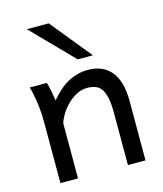

<svg xmlns="http://www.w3.org/2000/svg" viewBox="-116 -867 810 953"><g transform="rotate(-15 289.5 -390.5)"><path d="M351.6 -507.8Q429.7 -507.8 471.2 -456.8Q512.7 -405.8 512.7 -305.2V0H422.4V-268.6Q422.4 -314.5 416.3 -344.2Q410.2 -374 398.2 -391.4Q386.2 -408.7 367.9 -415.5Q349.6 -422.4 324.7 -422.4Q298.3 -422.4 273.2 -409.9Q248 -397.5 227.1 -377.7Q206.1 -357.9 189.9 -333Q173.8 -308.1 166 -283.2V0H75.7V-300.3Q75.7 -372.6 67.6 -422.6Q59.6 -472.7 51.3 -498H139.2Q142.1 -490.2 145 -477.8Q147.9 -465.3 150.4 -451.7Q152.8 -438 155 -424.8Q157.2 -411.6 158.7 -402.8Q205.1 -458.5 252.4 -483.2Q299.8 -507.8 351.6 -507.8ZM224.6 -781.2 395.5 -571.3H317.4L112.3 -781.2Z"/></g></svg>

Font: Andika DR AuSIL
Style: Regular
Weight: 400
Designer: Annie Olsen & Victor Gaultney
Foundry: SIL International
Version: Version 0.003